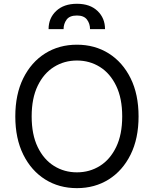

<svg xmlns="http://www.w3.org/2000/svg" viewBox="-20 -970 801 1000"><path d="M701.7 -363.6Q701.7 -248.6 660.2 -164.8Q618.6 -81 546.2 -35.5Q473.7 9.9 380.7 9.9Q287.6 9.9 215.2 -35.5Q142.8 -81 101.2 -164.8Q59.7 -248.6 59.7 -363.6Q59.7 -478.7 101.2 -562.5Q142.8 -646.3 215.2 -691.8Q287.6 -737.2 380.7 -737.2Q473.7 -737.2 546.2 -691.8Q618.6 -646.3 660.2 -562.5Q701.7 -478.7 701.7 -363.6ZM616.5 -363.6Q616.5 -458.1 585 -523.1Q553.6 -588.1 500.2 -621.4Q446.7 -654.8 380.7 -654.8Q314.6 -654.8 261.2 -621.4Q207.7 -588.1 176.3 -523.1Q144.9 -458.1 144.9 -363.6Q144.9 -269.2 176.3 -204.2Q207.7 -139.2 261.2 -105.8Q314.6 -72.4 380.7 -72.4Q446.7 -72.4 500.2 -105.8Q553.6 -139.2 585 -204.2Q616.5 -269.2 616.5 -363.6ZM233 -818.2Q233 -875.7 272.7 -913Q312.5 -950.3 380.7 -950.3Q448.9 -950.3 487.9 -913Q527 -875.7 527 -818.2H448.9Q448.9 -846.9 432.9 -868.1Q416.9 -889.2 380.7 -889.2Q342.3 -889.2 326.7 -867.5Q311.1 -845.9 311.1 -818.2Z"/></svg>

Font: Inter Alia
Style: Regular
Weight: 400
Designer: Rasmus Andersson (Latin, Greek, Cyrillic etc.) and Evan from Shavian.info (Shavian, old style figures)
Foundry: Shavian.info
Version: Version 0.001;git-37ab20767